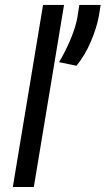

<svg xmlns="http://www.w3.org/2000/svg" viewBox="-20 -747 422 767"><path d="M235.8 -727.3 115.1 0H31.2L152 -727.3ZM382.1 -727.3 375 -683.2Q366.5 -636.4 343 -581.1Q319.6 -525.9 285.5 -484.4L215.9 -498.6Q241.5 -541.2 262.4 -591.3Q283.4 -641.3 289.8 -681.8L296.9 -727.3Z"/></svg>

Font: Inter UI
Style: Italic
Weight: 400
Italic angle: -9.39999°
Designer: Rasmus Andersson
Foundry: rsms
Version: 3.2;8d6f07862